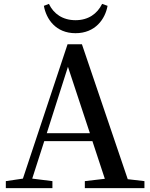

<svg xmlns="http://www.w3.org/2000/svg" viewBox="-20 -969 775 989"><path d="M506 -949C481 -898 435 -865 369 -865C303 -865 256 -898 232 -949L206 -939C218 -871 267 -798 369 -798C471 -798 522 -871 534 -939ZM221 -283 330 -625 443 -283ZM638 -46 402 -741H328L98 -49L10 -36V0H250V-36L146 -49L208 -242H456L520 -48L417 -36V0H724V-36Z"/></svg>

Font: Source Han Serif CN SemiBold
Style: Regular
Weight: 600
Designer: Ryoko NISHIZUKA 西塚涼子 (kana & ideographs); Frank Grießhammer (Latin, Greek & Cyrillic); Wenlong ZHANG 张文龙 (bopomofo); San
Foundry: Adobe Systems Incorporated
Version: Version 1.000;PS 1;hotconv 16.6.53;makeotf.lib2.5.65590